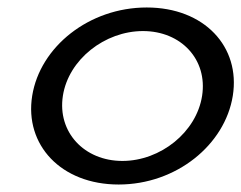

<svg xmlns="http://www.w3.org/2000/svg" viewBox="-20 -482 645 513"><path d="M66 -226C45 -95 143 11 297 11C451 11 581 -95 602 -226C623 -357 526 -462 372 -462C218 -462 87 -357 66 -226ZM148 -226C163 -323 260 -399 362 -399C464 -399 535 -323 520 -226C505 -129 409 -52 307 -52C205 -52 133 -129 148 -226Z"/></svg>

Font: Charger Sport
Style: DfBdExtObl
Weight: 400
Designer: Jasper
Foundry: Cannot Into Space Fonts
Version: Version 1.1